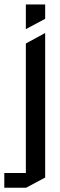

<svg xmlns="http://www.w3.org/2000/svg" viewBox="-70 -654 275 875"><path d="M47.8 201.7V-455.8L134.8 -503H135.8V155.3L48.8 201.7ZM-50.4 201.7V134.3H47.8V201.7ZM47.8 -521.7V-633.6H135.8V-568.1L48.8 -521.7Z"/></svg>

Font: Foldit Thin
Style: Regular
Weight: 100
Designer: Sophia Tai
Foundry: Sophia Tai
Version: Version 1.003